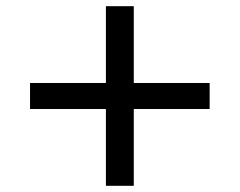

<svg xmlns="http://www.w3.org/2000/svg" viewBox="-20 -600 774 620"><path d="M412 -580V-332H657V-248H412V0H322V-248H77V-332H322V-580Z"/></svg>

Font: Mplus 1p Medium
Style: Regular
Weight: 500
Version: Version 1.061